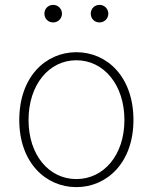

<svg xmlns="http://www.w3.org/2000/svg" viewBox="-20 -754 626 787"><path d="M293 13C419 13 527 -88 527 -262C527 -439 419 -540 293 -540C167 -540 59 -439 59 -262C59 -88 167 13 293 13ZM293 -20C181 -20 97 -118 97 -262C97 -407 181 -507 293 -507C405 -507 490 -407 490 -262C490 -118 405 -20 293 -20ZM198 -662C218 -662 234 -678 234 -698C234 -718 218 -734 198 -734C177 -734 162 -718 162 -698C162 -678 177 -662 198 -662ZM388 -662C408 -662 424 -678 424 -698C424 -718 408 -734 388 -734C367 -734 352 -718 352 -698C352 -678 367 -662 388 -662Z"/></svg>

Font: Source Han Sans JP VF
Style: Regular
Weight: 250
Designer: Ryoko NISHIZUKA 西塚涼子 (kana, bopomofo & ideographs); Paul D. Hunt (Latin, Greek & Cyrillic); Sandoll Communications 산돌커뮤니
Foundry: Adobe
Version: Version 2.004;hotconv 1.0.118;makeotfexe 2.5.65603